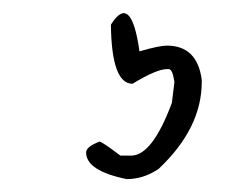

<svg xmlns="http://www.w3.org/2000/svg" viewBox="-20 -33 384 295"><path d="M194.3 45.9Q224.6 37.1 236.3 37.1Q283.2 37.1 290 89.8V92.8Q290 164.1 223.6 226.6Q200.2 242.2 174.8 242.2Q112.3 229.5 112.3 201.2Q112.3 192.4 132.8 184.6Q136.7 184.6 165 206.1H181.6Q213.9 206.1 244.1 125L248 92.8Q245.1 73.2 239.3 73.2H236.3Q220.7 73.2 183.6 95.7Q151.4 95.7 150.4 4.9Q181.6 -44.9 194.3 45.9Z"/></svg>

Font: Sue Ellen Francisco 
Style: Regular
Weight: 400
Designer: Kimberly Geswein
Foundry: Kimberly Geswein
Version: Version 1.002 2007